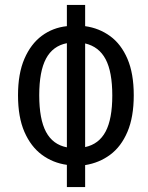

<svg xmlns="http://www.w3.org/2000/svg" viewBox="-20 -758 600 778"><path d="M251 0V-90Q194 -98 149.5 -131Q105 -164 79 -223.5Q53 -283 53 -372Q53 -460 79 -520Q105 -580 149.5 -613Q194 -646 251 -652V-738H325V-652Q382 -644 426.5 -611.5Q471 -579 496.5 -519.5Q522 -460 522 -372Q522 -284 496.5 -224Q471 -164 426.5 -131Q382 -98 325 -89V0ZM251 -161V-583Q194 -572 166.5 -520.5Q139 -469 139 -372Q139 -275 166.5 -223.5Q194 -172 251 -161ZM325 -162Q381 -174 408 -225Q435 -276 435 -371Q435 -467 408 -518Q381 -569 325 -582Z"/></svg>

Font: Ubuntu Sans Mono
Style: Regular
Weight: 400
Monospace: yes
Designer: Dalton Maag Ltd
Foundry: Dalton Maag Ltd
Version: Version 1.006